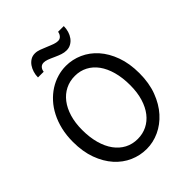

<svg xmlns="http://www.w3.org/2000/svg" viewBox="-254 -1064 1220 1220"><g transform="rotate(-45 356.5 -453.5)"><path d="M654.3 -361.3Q654.3 -273.4 628.2 -204.1Q602.1 -134.8 558.8 -86.7Q515.6 -38.6 460.4 -13.2Q405.3 12.2 346.7 12.2Q287.6 12.2 233.4 -11.7Q179.2 -35.6 137.7 -82Q96.2 -128.4 71.3 -196Q46.4 -263.7 46.4 -351.6Q46.4 -410.2 58.3 -460.4Q70.3 -510.7 91.6 -552.2Q112.8 -593.8 142.1 -626Q171.4 -658.2 205.8 -680.2Q240.2 -702.1 278.6 -713.6Q316.9 -725.1 356.4 -725.1Q414.6 -725.1 468.5 -701.2Q522.5 -677.2 563.7 -630.9Q605 -584.5 629.6 -516.8Q654.3 -449.2 654.3 -361.3ZM559.1 -349.1Q559.1 -416.5 544.2 -470.5Q529.3 -524.4 502 -562Q474.6 -599.6 436.3 -619.6Q397.9 -639.6 351.6 -639.6Q305.2 -639.6 266.6 -620.4Q228 -601.1 200.2 -565.2Q172.4 -529.3 157 -478.3Q141.6 -427.2 141.6 -363.8Q141.6 -296.9 156.5 -243.2Q171.4 -189.5 199 -151.6Q226.6 -113.8 265.1 -93.5Q303.7 -73.2 351.6 -73.2Q396.5 -73.2 434.6 -92Q472.7 -110.8 500.2 -146.2Q527.8 -181.6 543.5 -232.9Q559.1 -284.2 559.1 -349.1ZM179.2 -798.3Q179.2 -820.8 185.8 -842.5Q192.4 -864.3 204.3 -881.6Q216.3 -898.9 233.6 -909.7Q251 -920.4 272.9 -920.4Q283.2 -920.4 293 -918.5Q302.7 -916.5 312.7 -912.8Q322.8 -909.2 333.7 -904.5Q344.7 -899.9 357.4 -895Q370.6 -889.6 381.1 -885.3Q391.6 -880.9 400.6 -877.9Q409.7 -875 417.5 -873.3Q425.3 -871.6 433.1 -871.6Q450.2 -871.6 461.2 -883.8Q472.2 -896 474.6 -913.1H525.9Q525.9 -889.6 519.3 -867.7Q512.7 -845.7 500.2 -828.6Q487.8 -811.5 469.7 -801.3Q451.7 -791 429.2 -791Q409.7 -791 389.9 -797.6Q370.1 -804.2 347.7 -814.5Q319.3 -827.6 302.5 -833.7Q285.6 -839.8 272 -839.8Q253.9 -839.8 243.2 -828.1Q232.4 -816.4 230.5 -798.3Z"/></g></svg>

Font: Andika FrenchTight
Style: Regular
Weight: 400
Designer: Victor Gaultney, Annie Olsen, Julie Remington, Don Collingsworth, Eric Hays, Becca Hirsbrunner
Foundry: SIL International
Version: Version 5.000 ; Dig1 Dig4Opn Dig7 LnSpcTght